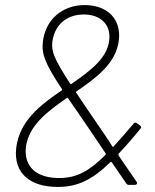

<svg xmlns="http://www.w3.org/2000/svg" viewBox="-20 -728 611 756"><path d="M518 -12C506 -30 488 -55 450 -111C446 -117 446 -121 447 -123C473 -150 501 -182 532 -220C537 -226 537 -230 531 -234L519 -243C513 -247 509 -245 505 -240C477 -207 451 -177 428 -152C426 -149 424 -149 422 -152C407 -177 387 -205 364 -239C331 -288 302 -329 280 -363C279 -365 279 -367 281 -368C361 -423 437 -479 448 -569C458 -653 403 -708 313 -708C225 -708 159 -650 149 -565C143 -516 156 -480 224 -377C225 -375 225 -373 223 -372C139 -315 57 -252 44 -147C32 -46 98 8 207 8C286 8 343 -20 414 -89C417 -91 420 -91 420 -89L477 -6C479 -2 483 0 488 0H510C518 0 522 -5 518 -12ZM310 -671C376 -671 418 -631 410 -569C402 -498 335 -449 262 -398C259 -397 257 -397 256 -399C192 -498 182 -526 186 -563C195 -632 244 -671 310 -671ZM216 -27C125 -26 73 -70 82 -150C94 -234 165 -288 243 -342C245 -343 247 -343 248 -341C271 -309 297 -270 329 -223C340 -208 343 -202 396 -124C397 -122 397 -120 395 -118C331 -54 283 -28 216 -27Z"/></svg>

Font: Barlow ExtraLight
Style: Italic
Weight: 275
Italic angle: -7°
Designer: Jeremy Tribby
Foundry: Tribby Type
Version: Version 1.422;hotconv 1.0.109;makeotfexe 2.5.65596